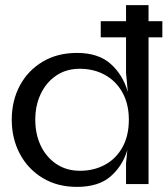

<svg xmlns="http://www.w3.org/2000/svg" viewBox="-20 -720 655 751"><path d="M281 11Q204 11 146.5 -24Q89 -59 57.5 -118.5Q26 -178 26 -252Q26 -326 57.5 -385Q89 -444 146.5 -478.5Q204 -513 281 -513Q365 -513 413 -470Q461 -427 480 -360L473 -435V-574H374V-637H473V-700H561V-637H615V-574H561V0H473V-81L478 -133Q459 -70 412 -29.5Q365 11 281 11ZM293 -52Q347 -52 390.5 -75.5Q434 -99 459 -144Q484 -189 484 -252Q484 -313 459 -358Q434 -403 390.5 -427Q347 -451 292 -451Q239 -451 200 -424.5Q161 -398 139.5 -353Q118 -308 118 -252Q118 -195 139.5 -150Q161 -105 200.5 -78.5Q240 -52 293 -52Z"/></svg>

Font: Panamera Medium
Style: Regular
Weight: 500
Designer: Bastien Sozeau
Foundry: NBR — Bastien Sozeau
Version: Version 3.002; ttfautohint (v1.8.4.7-5d5b);gftools[0.9.33]